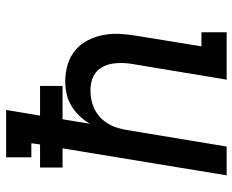

<svg xmlns="http://www.w3.org/2000/svg" viewBox="-88 -688 775 640"><g transform="rotate(-90 300.0 -367.5)"><path d="M36 0 126 -547H62V-622H139L143 -651H96V-735H254L235 -622H334V-547H223L208 -456Q219 -475 234.5 -491Q250 -507 268.5 -518Q287 -529 308 -533.5Q329 -538 349 -538Q378 -538 405 -530Q432 -522 452.5 -505Q473 -488 485.5 -464Q498 -440 503.5 -412.5Q509 -385 507.5 -356.5Q506 -328 501 -299L466 -84H513V0H355L407 -313Q410 -330 410.5 -347Q411 -364 408.5 -380Q406 -396 399 -410.5Q392 -425 380 -435Q368 -445 352 -449.5Q336 -454 319 -454Q303 -454 288 -451Q273 -448 258 -441Q243 -434 230.5 -422.5Q218 -411 209.5 -397.5Q201 -384 196 -368.5Q191 -353 188 -338L132 0Z"/></g></svg>

Font: Iosevka Curly Slab MdEx
Style: Italic
Weight: 500
Width: 7
Italic angle: -9°
Monospace: yes
Designer: Belleve Invis
Foundry: Belleve Invis
Version: Version 11.0.0; ttfautohint (v1.8.3)